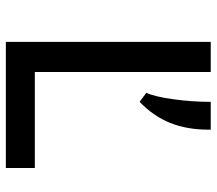

<svg xmlns="http://www.w3.org/2000/svg" viewBox="-62 -678 740 656"><g transform="rotate(90 308.0 -350.0)"><path d="M123 -700H226V-99H554V0H123ZM297 -480Q310 -507 319 -571.5Q328 -636 328 -700H423V-692Q423 -619 400 -561.5Q377 -504 328 -457Z"/></g></svg>

Font: Overpass Mono Light
Style: Bold
Weight: 600
Monospace: yes
Designer: Delve Withrington, Dave Bailey
Foundry: Delve Fonts
Version: Version 1.000;DELV;Overpass